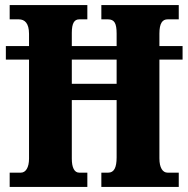

<svg xmlns="http://www.w3.org/2000/svg" viewBox="-20 -734 739 754"><path d="M18 0H323V-56H291C272 -56 262 -76 262 -111V-341H438V-116C438 -76 428 -56 405 -56H378V0H682V-56H638C619 -56 606 -75 606 -112V-500H697V-553H606V-602C606 -643 618 -658 638 -658H682V-714H378V-658H404C429 -658 438 -643 438 -602V-553H262V-605C262 -643 272 -658 291 -658H323V-714H18V-658H54C77 -658 94 -643 94 -601V-553H3V-500H94V-111C94 -76 81 -56 62 -56H18ZM262 -405V-500H438V-405Z"/></svg>

Font: Noto Serif Georgian ExtraCondensed Black
Style: Regular
Weight: 900
Width: 2
Designer: Monotype Design Team, Akaki Razmadze
Foundry: Google LLC
Version: Version 2.003